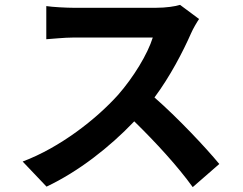

<svg xmlns="http://www.w3.org/2000/svg" viewBox="-20 -726 996 788"><path d="M719 -706C700 -700 662 -694 619 -694H283C254 -694 196 -697 170 -701V-565C190 -566 243 -572 283 -572H607C586 -504 528 -409 465 -337C375 -237 227 -121 73 -63L171 40C302 -22 429 -121 531 -228C620 -141 709 -44 771 42L880 -53C824 -121 708 -244 614 -326C678 -412 731 -514 764 -589C772 -608 790 -638 797 -648Z"/></svg>

Font: Kinto Sans
Style: Bold
Weight: 700
Designer: Authors: Ryoko NISHIZUKA  (kana & ideographs); Paul D. Hunt (Latin, Greek & Cyrillic); Wenlong ZHANG  (bopomofo); Sandol
Foundry: Adobe Systems Incorporated, ookami Inc.
Version: Version 0.001